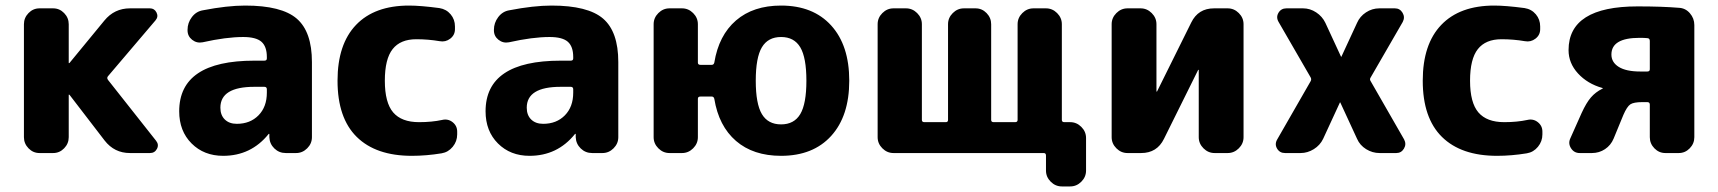

<svg xmlns="http://www.w3.org/2000/svg" viewBox="-20 -550 6173 690"><path d="M122 0Q99 0 82.5 -17Q66 -34 66 -57V-463Q66 -486 82.5 -503Q99 -520 122 -520H171Q194 -520 210.5 -503Q227 -486 227 -463V-324Q227 -323 228 -323L230 -324L355 -476Q391 -520 447 -520H519Q535 -520 542.5 -505Q550 -490 539 -477L368 -276Q363 -270 368 -263L541 -44Q552 -30 544 -15Q536 0 519 0H447Q391 0 356 -45L230 -209Q229 -210 228 -210Q227 -210 227 -209V-57Q227 -34 210.5 -17Q194 0 171 0Z M894 -238Q772 -238 772 -163Q772 -136 788 -120.5Q804 -105 831 -105Q879 -105 909 -135.5Q939 -166 939 -217V-229Q939 -238 930 -238ZM782 10Q713 10 668.5 -34.5Q624 -79 624 -150Q624 -332 894 -332H930Q939 -332 939 -340V-345Q939 -383 919.5 -400Q900 -417 854 -417Q793 -417 708 -398Q687 -394 670.5 -407Q654 -420 654 -441V-443Q654 -468 669.5 -488.5Q685 -509 709 -513Q797 -530 861 -530Q992 -530 1046.5 -483Q1101 -436 1101 -327V-57Q1101 -34 1084 -17Q1067 0 1044 0H1007Q983 0 966 -16.5Q949 -33 948 -57V-68Q948 -69 947 -69Q945 -69 945 -68Q882 10 782 10Z M1460 10Q1331 10 1262 -58Q1193 -126 1193 -260Q1193 -391 1259.5 -460.5Q1326 -530 1450 -530Q1491 -530 1559 -521Q1584 -517 1599.5 -498.5Q1615 -480 1615 -455V-445Q1615 -424 1598 -411Q1581 -398 1560 -402Q1519 -409 1476 -409Q1419 -409 1391 -373.5Q1363 -338 1363 -260Q1363 -181 1393 -146Q1423 -111 1486 -111Q1532 -111 1569 -119Q1590 -124 1606.5 -111Q1623 -98 1623 -77V-67Q1623 -42 1607 -22.5Q1591 -3 1567 1Q1512 10 1460 10Z M1995 -238Q1873 -238 1873 -163Q1873 -136 1889 -120.5Q1905 -105 1932 -105Q1980 -105 2010 -135.5Q2040 -166 2040 -217V-229Q2040 -238 2031 -238ZM1883 10Q1814 10 1769.5 -34.5Q1725 -79 1725 -150Q1725 -332 1995 -332H2031Q2040 -332 2040 -340V-345Q2040 -383 2020.5 -400Q2001 -417 1955 -417Q1894 -417 1809 -398Q1788 -394 1771.5 -407Q1755 -420 1755 -441V-443Q1755 -468 1770.5 -488.5Q1786 -509 1810 -513Q1898 -530 1962 -530Q2093 -530 2147.5 -483Q2202 -436 2202 -327V-57Q2202 -34 2185 -17Q2168 0 2145 0H2108Q2084 0 2067 -16.5Q2050 -33 2049 -57V-68Q2049 -69 2048 -69Q2046 -69 2046 -68Q1983 10 1883 10Z M2856 -380Q2834 -417 2787 -417Q2740 -417 2718 -380Q2696 -343 2696 -260Q2696 -177 2718 -140Q2740 -103 2787 -103Q2834 -103 2856 -140Q2878 -177 2878 -260Q2878 -343 2856 -380ZM2386 0Q2363 0 2346 -17Q2329 -34 2329 -57V-463Q2329 -486 2346 -503Q2363 -520 2386 -520H2431Q2454 -520 2471 -503Q2488 -486 2488 -463V-325Q2488 -317 2497 -317H2538Q2545 -317 2547 -325Q2563 -423 2625 -476.5Q2687 -530 2787 -530Q2902 -530 2967 -458.5Q3032 -387 3032 -260Q3032 -133 2967 -61.5Q2902 10 2787 10Q2687 10 2625 -43.5Q2563 -97 2547 -195Q2545 -203 2538 -203H2497Q2488 -203 2488 -195V-57Q2488 -34 2471 -17Q2454 0 2431 0Z M3191 0Q3168 0 3151 -17Q3134 -34 3134 -57V-463Q3134 -486 3151 -503Q3168 -520 3191 -520H3236Q3259 -520 3276 -503Q3293 -486 3293 -463V-119Q3293 -111 3302 -111H3379Q3387 -111 3387 -119V-463Q3387 -486 3404 -503Q3421 -520 3444 -520H3486Q3509 -520 3525.5 -503Q3542 -486 3542 -463V-119Q3542 -111 3551 -111H3628Q3637 -111 3637 -119V-463Q3637 -486 3654 -503Q3671 -520 3694 -520H3739Q3762 -520 3779 -503Q3796 -486 3796 -463V-119Q3796 -111 3805 -111H3826Q3849 -111 3866 -94Q3883 -77 3883 -54V63Q3883 86 3866 103Q3849 120 3826 120H3796Q3773 120 3756 103Q3739 86 3739 63V9Q3739 0 3731 0Z M4032 0Q4009 0 3992 -17Q3975 -34 3975 -57V-463Q3975 -486 3992 -503Q4009 -520 4032 -520H4079Q4102 -520 4119 -503Q4136 -486 4136 -463V-221H4137H4138L4261 -469Q4286 -520 4343 -520H4392Q4415 -520 4432 -503Q4449 -486 4449 -463V-57Q4449 -34 4432 -17Q4415 0 4392 0H4345Q4322 0 4305 -17Q4288 -34 4288 -57V-299H4287H4286L4163 -51Q4138 0 4081 0Z M4598 0Q4579 0 4569.5 -16Q4560 -32 4570 -49L4690 -258Q4694 -265 4690 -272L4575 -471Q4565 -488 4574.5 -504Q4584 -520 4603 -520H4663Q4688 -520 4710 -505.5Q4732 -491 4743 -468L4799 -347Q4799 -346 4800 -346Q4801 -346 4801 -347L4857 -468Q4867 -491 4889 -505.5Q4911 -520 4937 -520H4993Q5011 -520 5020.5 -504Q5030 -488 5021 -471L4906 -272Q4901 -265 4906 -258L5026 -49Q5035 -32 5025.5 -16Q5016 0 4998 0H4938Q4912 0 4889.5 -14Q4867 -28 4857 -51L4797 -181Q4797 -182 4796 -182Q4795 -182 4795 -181L4735 -51Q4724 -28 4701.5 -14Q4679 0 4654 0Z M5360 10Q5231 10 5162 -58Q5093 -126 5093 -260Q5093 -391 5159.5 -460.5Q5226 -530 5350 -530Q5391 -530 5459 -521Q5484 -517 5499.5 -498.5Q5515 -480 5515 -455V-445Q5515 -424 5498 -411Q5481 -398 5460 -402Q5419 -409 5376 -409Q5319 -409 5291 -373.5Q5263 -338 5263 -260Q5263 -181 5293 -146Q5323 -111 5386 -111Q5432 -111 5469 -119Q5490 -124 5506.5 -111Q5523 -98 5523 -77V-67Q5523 -42 5507 -22.5Q5491 -3 5467 1Q5412 10 5360 10Z M5872 -414Q5771 -414 5771 -354Q5771 -326 5797.5 -309.5Q5824 -293 5875 -293H5900Q5909 -293 5909 -301V-403Q5909 -413 5899 -413Q5890 -414 5872 -414ZM5738 -234Q5685 -249 5651 -286Q5617 -323 5617 -370Q5617 -527 5865 -527Q5953 -527 6013 -522Q6037 -521 6053 -502.5Q6069 -484 6069 -460V-57Q6069 -34 6052.5 -17Q6036 0 6013 0H5965Q5942 0 5925.5 -17Q5909 -34 5909 -57V-174Q5909 -183 5900 -183H5882Q5851 -183 5839 -175Q5827 -167 5814 -137L5779 -52Q5769 -28 5748 -14Q5727 0 5701 0H5657Q5637 0 5626 -17Q5615 -34 5623 -52L5664 -144Q5681 -181 5697.5 -200Q5714 -219 5738 -231Q5740 -231 5740 -233Q5740 -234 5738 -234Z"/></svg>

Font: Rounded Mplus 1c ExtraBold
Style: Regular
Weight: 800
Version: Version 1.059.20150529